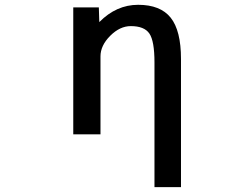

<svg xmlns="http://www.w3.org/2000/svg" viewBox="-20 -553 1040 792"><path d="M389.6 -461.9Q460 -533.2 549.8 -533.2Q641.6 -533.2 684.1 -480Q726.6 -426.8 726.6 -309.6V218.8H617.2V-295.9Q617.2 -383.8 596.2 -414.6Q575.2 -445.3 519.5 -445.3Q474.6 -445.3 434.6 -405.3Q394.5 -365.2 394.5 -320.3V1H282.2V-522.5H387.7Z"/></svg>

Font: Gen Shin Gothic Monospace Medium
Style: Regular
Weight: 500
Designer: [Source Han Sans]
Ryoko NISHIZUKA  (kana & ideographs); Paul D. Hunt (Latin, Greek & Cyrillic); Wenlong ZHANG  (bopomofo
Version: Version 1.002.20150607